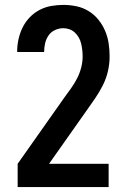

<svg xmlns="http://www.w3.org/2000/svg" viewBox="-20 -763 515 783"><path d="M52 0V-95L243 -366Q257 -385 270.5 -404Q284 -423 294.5 -443.5Q305 -464 311 -487Q317 -510 317 -533Q317 -546 315.5 -559Q314 -572 311 -585Q308 -598 301.5 -609.5Q295 -621 285.5 -630Q276 -639 263.5 -643.5Q251 -648 238 -648Q221 -648 204.5 -640.5Q188 -633 178 -618.5Q168 -604 164 -586.5Q160 -569 160 -552V-551H50V-553Q50 -578 55.5 -603Q61 -628 72 -650.5Q83 -673 100.5 -691.5Q118 -710 140.5 -722Q163 -734 188 -738.5Q213 -743 238 -743Q265 -743 291.5 -737.5Q318 -732 341 -718Q364 -704 381 -683Q398 -662 408.5 -637.5Q419 -613 423 -586.5Q427 -560 427 -533Q427 -502 420 -472Q413 -442 399 -414.5Q385 -387 368 -362Q351 -337 333 -312L180 -95H423V0Z"/></svg>

Font: Iosevka QP
Style: Bold
Weight: 700
Designer: Belleve Invis
Foundry: Belleve Invis
Version: Version 20.0.0; ttfautohint (v1.8.4)